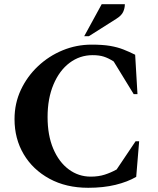

<svg xmlns="http://www.w3.org/2000/svg" viewBox="-20 -882 751 912"><path d="M399 10Q294 10 215 -33Q136 -76 92.5 -149.5Q49 -223 49 -316Q49 -391 79 -455Q109 -519 160.5 -567.5Q212 -616 277.5 -643Q343 -670 415 -670Q468 -670 503 -664Q538 -658 566 -647Q594 -636 622 -622L633 -435H615L520 -590Q495 -606 473 -613Q451 -620 420 -620Q359 -620 310.5 -583.5Q262 -547 234 -480.5Q206 -414 206 -326Q206 -239 233 -175.5Q260 -112 306.5 -77.5Q353 -43 411 -43Q448 -43 477.5 -52.5Q507 -62 534 -77L624 -211H641L627 -42Q586 -18 528.5 -4Q471 10 399 10ZM380 -710 463 -862H573Q573 -843 565 -825.5Q557 -808 533 -793L402 -710Z"/></svg>

Font: Spectral SC
Style: Bold
Weight: 700
Designer: Jean-Baptiste Levee
Foundry: Production Type
Version: Version 2.001